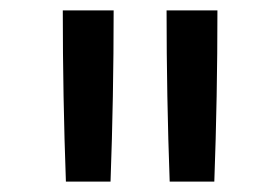

<svg xmlns="http://www.w3.org/2000/svg" viewBox="-20 -792 540 370"><path d="M307 -442Q304 -524 302.5 -606.5Q301 -689 301 -772H399Q399 -689 397.5 -606.5Q396 -524 393 -442ZM107 -442Q104 -524 102.5 -606.5Q101 -689 101 -772H199Q199 -689 197.5 -606.5Q196 -524 193 -442Z"/></svg>

Font: Iosevka Curly Medium
Style: Regular
Weight: 500
Monospace: yes
Designer: Belleve Invis
Foundry: Belleve Invis
Version: Version 22.1.2; ttfautohint (v1.8.4)